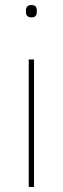

<svg xmlns="http://www.w3.org/2000/svg" viewBox="-20 -742 249 762"><path d="M105 -673Q93 -673 88 -679Q83 -685 83 -693V-702Q83 -710 88 -716Q93 -722 105 -722Q117 -722 121.5 -716Q126 -710 126 -702V-693Q126 -685 121.5 -679Q117 -673 105 -673ZM94 -506H115V0H94Z"/></svg>

Font: IBM Plex Sans Condensed Thin
Style: Regular
Weight: 100
Width: 3
Designer: Mike Abbink, Paul van der Laan, Pieter van Rosmalen
Foundry: Bold Monday
Version: Version 1.3